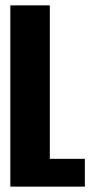

<svg xmlns="http://www.w3.org/2000/svg" viewBox="-20 -695 352 715"><path d="M18.5 0V-675H165.5V-103.5H296V0Z"/></svg>

Font: Anybody Condensed Regular
Style: Bold
Weight: 700
Width: 3
Designer: Tyler Finck
Foundry: Etcetera Type Company
Version: Version 1.010; ttfautohint (v1.8.3) -l 8 -r 50 -G 200 -x 14 